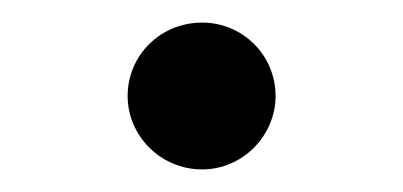

<svg xmlns="http://www.w3.org/2000/svg" viewBox="-20 -465 357 170"><path d="M159 -315C195 -315 224 -345 224 -380C224 -416 195 -445 159 -445C122 -445 93 -416 93 -380C93 -345 122 -315 159 -315Z"/></svg>

Font: Shippori Mincho OTF Medium
Style: Regular
Weight: 500
Designer: FONTDASU
Foundry: FONTDASU / Google Inc. / but / Adobe
Version: Version 3.300;hotconv 1.0.109;makeotfexe 2.5.65596